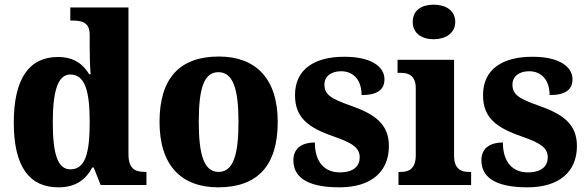

<svg xmlns="http://www.w3.org/2000/svg" viewBox="-20 -792 2518 822"><path d="M230 10C303 10 347 -22 375 -75H381L411 0H607V-56H601C556 -56 530 -71 530 -133V-760H281V-704H289C330 -704 364 -697 364 -643V-590C364 -553 365 -507 368 -474H362C336 -517 297 -548 228 -548C108 -548 39 -460 39 -267C39 -75 108 10 230 10ZM281 -67C227 -67 206 -133 206 -268C206 -400 227 -473 281 -473C345 -473 364 -400 364 -269C364 -135 345 -67 281 -67Z M914 10C1082 10 1169 -82 1169 -270C1169 -458 1073 -550 917 -550C750 -550 663 -458 663 -270C663 -82 758 10 914 10ZM916 -56C853 -56 831 -130 831 -270C831 -411 852 -483 915 -483C978 -483 1001 -411 1001 -270C1001 -130 979 -56 916 -56Z M1433 10C1572 10 1645 -59 1645 -167C1645 -263 1581 -304 1486 -338C1394 -370 1369 -388 1369 -430C1369 -467 1400 -487 1440 -487C1492 -487 1528 -451 1528 -385C1596 -385 1626 -408 1626 -453C1626 -501 1578 -549 1454 -549C1327 -549 1243 -496 1243 -385C1243 -289 1298 -246 1408 -208C1488 -180 1520 -160 1520 -118C1520 -83 1496 -54 1435 -54C1371 -54 1328 -96 1328 -182C1282 -182 1236 -164 1236 -106C1236 -40 1285 10 1433 10Z M1837 -624C1886 -624 1929 -649 1929 -698C1929 -749 1886 -772 1837 -772C1786 -772 1747 -749 1747 -698C1747 -649 1786 -624 1837 -624ZM1686 0H1997V-56H1987C1954 -56 1924 -69 1924 -125V-536H1682V-480H1698C1730 -480 1760 -467 1760 -415V-127C1760 -70 1731 -56 1697 -56H1686Z M2238 10C2377 10 2450 -59 2450 -167C2450 -263 2386 -304 2291 -338C2199 -370 2174 -388 2174 -430C2174 -467 2205 -487 2245 -487C2297 -487 2333 -451 2333 -385C2401 -385 2431 -408 2431 -453C2431 -501 2383 -549 2259 -549C2132 -549 2048 -496 2048 -385C2048 -289 2103 -246 2213 -208C2293 -180 2325 -160 2325 -118C2325 -83 2301 -54 2240 -54C2176 -54 2133 -96 2133 -182C2087 -182 2041 -164 2041 -106C2041 -40 2090 10 2238 10Z"/></svg>

Font: Noto Serif Bengali SemiCondensed ExtraBold
Style: Regular
Weight: 800
Width: 4
Designer: Juan Bruce, Universal Thirst, Indian Type Foundry and the Monotype Design Team.
Foundry: Monotype Imaging Inc.
Version: Version 2.003